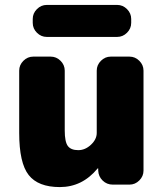

<svg xmlns="http://www.w3.org/2000/svg" viewBox="-20 -750 666 780"><path d="M506 -520Q529 -520 546 -503Q563 -486 563 -463V-57Q563 -34 546 -17Q529 0 506 0H438Q414 0 397 -16.5Q380 -33 379 -57V-65Q379 -66 378 -66Q376 -66 376 -65Q314 10 223 10Q135 10 96.5 -39Q58 -88 58 -210V-463Q58 -486 75 -503Q92 -520 115 -520H186Q209 -520 226 -503Q243 -486 243 -463V-220Q243 -174 255.5 -157Q268 -140 298 -140Q326 -140 349.5 -162Q373 -184 373 -210V-463Q373 -486 390 -503Q407 -520 430 -520ZM170 -730H456Q479 -730 496 -713Q513 -696 513 -673V-657Q513 -634 496 -617Q479 -600 456 -600H170Q147 -600 130 -617Q113 -634 113 -657V-673Q113 -696 130 -713Q147 -730 170 -730Z"/></svg>

Font: Rounded Mplus 1c Black
Style: Regular
Weight: 900
Version: Version 1.059.20150529